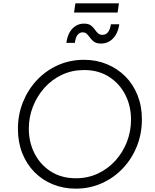

<svg xmlns="http://www.w3.org/2000/svg" viewBox="-20 -1114 924 1146"><path d="M432 12Q359 12 296 -13.5Q233 -39 186 -86.5Q139 -134 113 -199.5Q87 -265 87 -344Q87 -430 117 -504.5Q147 -579 200.5 -636Q254 -693 326 -725Q398 -757 482 -757Q555 -757 618 -731Q681 -705 728 -658Q775 -611 801 -545.5Q827 -480 827 -402Q827 -316 797 -241Q767 -166 713 -109Q659 -52 587 -20Q515 12 432 12ZM433 -50Q504 -50 564 -78Q624 -106 668.5 -155Q713 -204 737.5 -267Q762 -330 762 -400Q762 -482 727.5 -549Q693 -616 630 -656Q567 -696 482 -696Q410 -696 349.5 -667.5Q289 -639 245 -589.5Q201 -540 176.5 -477.5Q152 -415 152 -346Q152 -264 187 -196.5Q222 -129 285 -89.5Q348 -50 433 -50ZM422 -1039 430 -1094H690L682 -1039ZM583 -854Q557 -854 542.5 -864Q528 -874 518.5 -887.5Q509 -901 499 -911Q489 -921 473 -921Q456 -921 443.5 -906.5Q431 -892 427 -858H376Q383 -912 411.5 -942.5Q440 -973 482 -973Q508 -973 522 -962.5Q536 -952 545 -939Q554 -926 564 -916Q574 -906 592 -906Q632 -906 642 -969H692Q685 -917 655.5 -885.5Q626 -854 583 -854Z"/></svg>

Font: Plus Jakarta Sans Light
Style: Italic
Weight: 300
Italic angle: -8°
Designer: Gumpita Rahayu
Foundry: Tokotype
Version: Version 2.071; ttfautohint (v1.8.4.7-5d5b);gftools[0.9.29]